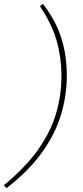

<svg xmlns="http://www.w3.org/2000/svg" viewBox="-73 -778 436 1003"><path d="M151 -758Q197 -699 224.5 -638.5Q252 -578 264 -514Q276 -450 276 -383Q276 -280 246 -179.5Q216 -79 147 17.5Q78 114 -39 205L-53 190Q62 95 127.5 1.5Q193 -92 220.5 -187Q248 -282 248 -382Q248 -475 223.5 -563Q199 -651 136 -745Z"/></svg>

Font: Source Serif 4 ExtraLight
Style: Italic
Weight: 250
Italic angle: -12°
Designer: Frank Grießhammer
Foundry: Adobe Systems Incorporated
Version: Version 4.004;hotconv 1.0.116;makeotfexe 2.5.65601